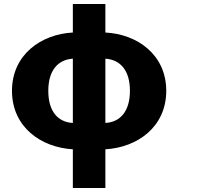

<svg xmlns="http://www.w3.org/2000/svg" viewBox="-20 -700 1040 962"><path d="M345 48V242H508V48C667 39 813 -63 813 -245C813 -426 668 -529 508 -537V-680H345V-537C186 -529 40 -426 40 -245C40 -63 186 39 345 48ZM222 -245C222 -346 269 -401 345 -406V-84C269 -88 222 -143 222 -245ZM508 -84V-406C584 -401 631 -346 631 -245C631 -143 583 -88 508 -84Z"/></svg>

Font: コーポレート・ロゴ ver3 Bold
Style: Regular
Weight: 700
Designer: [KANA_main] LOGOTYPE.JP [Source Han Sans] Ryoko NISHIZUKA 西塚涼子 (kana, bopomofo & ideographs); Paul D. Hunt (Latin, Greek
Version: Version 12.001;FEAKit 1.0